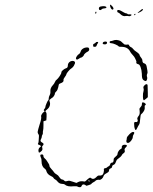

<svg xmlns="http://www.w3.org/2000/svg" viewBox="-20 -777 639 804"><path d="M503 -171Q518 -170 506 -159Q500 -153 502 -148Q505 -140 497 -135Q492 -132 490 -127Q486 -120 473 -111Q468 -108 465 -98.5Q462 -89 456 -87Q450 -85 449.5 -79.5Q449 -74 443.5 -72Q438 -70 437.5 -67.5Q437 -65 436 -60.5Q435 -56 425 -51Q415 -46 413 -38Q411 -32 405.5 -27.5Q400 -23 395 -24Q392 -25 386.5 -23.5Q381 -22 380 -20Q379 -18 371.5 -14Q364 -10 363 -7.5Q362 -5 352 -2L342 1L336 -3Q326 -8 322 1Q320 7 314.5 7Q309 7 305 4.5Q301 2 289 3Q262 6 252 -4Q248 -7 240 -7Q228 -7 219 -19Q216 -23 211 -25.5Q206 -28 204 -32Q202 -36 193 -40Q178 -47 174 -61Q173 -67 167 -71Q154 -80 154 -102Q154 -112 152 -115.5Q150 -119 149 -124Q148 -129 152 -130Q162 -132 162 -123Q162 -118 167.5 -113.5Q173 -109 176.5 -103Q180 -97 183.5 -92Q187 -87 187 -82.5Q187 -78 195 -69.5Q203 -61 206 -56Q209 -51 216.5 -47Q224 -43 228 -36Q235 -25 242 -25Q245 -25 248.5 -21Q252 -17 257 -18Q262 -19 266.5 -20Q271 -21 285 -16L300 -11L308 -15Q318 -20 332 -17Q336 -15 344 -24Q352 -31 355.5 -32.5Q359 -34 363 -30Q372 -24 383 -35Q390 -43 395.5 -42Q401 -41 406.5 -43.5Q412 -46 414 -55Q416 -64 415 -66.5Q414 -69 416 -71Q418 -73 422 -73Q425 -73 428 -76Q431 -79 435.5 -81Q440 -83 441 -88Q443 -96 449.5 -96Q456 -96 456 -110Q456 -115 464 -121Q472 -127 472 -132Q472 -137 476 -143.5Q480 -150 484 -152Q491 -155 490 -160Q489 -163 492 -167Q495 -171 503 -171ZM352.5 -17Q355 -15 355 -18.5Q355 -22 352.5 -22Q350 -22 350 -20.5Q350 -19 352.5 -17ZM522 -215Q534 -227 540 -224Q545 -222 539 -213Q536 -209 536 -203Q536 -197 530 -189Q524 -181 519 -179Q513 -178 511 -180Q509 -182 509 -187Q511 -194 511 -199Q511 -204 522 -215ZM584 -347Q587 -345 589 -343Q591 -341 590.5 -339Q590 -337 587.5 -336Q585 -335 586 -327Q587 -319 581.5 -310.5Q576 -302 572 -299.5Q568 -297 567 -278.5Q566 -260 562 -254.5Q558 -249 554.5 -241Q551 -233 549 -233Q548 -232 547 -233Q546 -234 545.5 -235.5Q545 -237 544 -239.5Q543 -242 542.5 -245.5Q542 -249 542 -253Q541 -262 542.5 -264.5Q544 -267 549 -266Q554 -265 556 -269Q558 -273 555.5 -277.5Q553 -282 560 -291Q565 -297 565 -305.5Q565 -314 564 -318.5Q563 -323 568.5 -328.5Q574 -334 574 -339Q574 -344 575.5 -347Q577 -350 584 -347ZM591 -424Q597 -426 598 -420L599 -388V-370L591 -363Q584 -357 583 -357Q579 -357 578.5 -372Q578 -387 581 -395Q583 -402 581 -407.5Q579 -413 583.5 -418Q588 -423 591 -424ZM275 -520Q285 -524 291 -520Q295 -518 294 -512Q293 -510 292 -507.5Q291 -505 289.5 -502Q288 -499 286 -497Q284 -495 282 -493Q280 -491 278 -490Q274 -488 266 -478.5Q258 -469 258 -466Q258 -463 251.5 -454.5Q245 -446 246 -442Q248 -433 233 -428Q228 -426 227 -424.5Q226 -423 224 -412Q221 -399 215.5 -394Q210 -389 210 -386Q210 -381 205.5 -374.5Q201 -368 196 -366Q189 -361 187.5 -359Q186 -357 188 -351Q191 -344 188.5 -335Q186 -326 178 -319.5Q170 -313 170 -311.5Q170 -310 173 -306.5Q176 -303 175 -288L174 -273L168 -271L162 -269V-253Q162 -237 160.5 -231Q159 -225 159.5 -220.5Q160 -216 157.5 -212.5Q155 -209 155 -205Q155 -201 152 -195Q146 -186 155 -181Q168 -175 158 -166Q155 -163 157 -158Q160 -149 152 -143Q144 -135 142 -140Q140 -146 141.5 -152Q143 -158 148 -161Q156 -165 145 -170Q144 -170 142 -171Q137 -173 139.5 -176.5Q142 -180 142 -189.5Q142 -199 143 -205Q144 -211 141 -215Q137 -220 138 -226.5Q139 -233 146 -256Q155 -282 152 -291Q152 -294 155.5 -299.5Q159 -305 162 -307Q169 -310 165 -313Q161 -315 166 -321Q170 -325 170 -329Q170 -333 175 -344.5Q180 -356 182 -357Q184 -358 184 -364.5Q184 -371 188 -378.5Q192 -386 191 -395Q190 -408 201 -420Q207 -426 210 -433.5Q213 -441 218 -444Q223 -448 230 -458.5Q237 -469 237 -474Q237 -478 243.5 -483.5Q250 -489 256 -491Q264 -493 264 -502Q264 -514 275 -520ZM335 -577Q351 -581 353 -574Q356 -565 346 -560Q341 -558 336 -553Q331 -548 331 -546Q331 -544 326.5 -540Q322 -536 320 -536Q317 -536 310 -531Q303 -526 300.5 -528Q298 -530 298 -533Q298 -536 302 -542Q306 -548 310.5 -550.5Q315 -553 317 -559Q320 -572 335 -577ZM381 -599Q382 -601 386 -601.5Q390 -602 391 -600Q392 -599 389 -595Q386 -591 384.5 -586Q383 -581 377 -581Q372 -581 371 -582Q370 -583 370 -587Q369 -592 374 -594Q379 -596 381 -599ZM413 -601Q417 -603 422 -603Q427 -603 428 -600Q430 -593 420 -591Q416 -591 413 -592Q410 -593 410 -595.5Q410 -598 413 -601ZM453 -607Q466 -613 483 -606Q487 -604 494 -597Q499 -592 501 -591Q503 -590 510 -590Q514 -591 516.5 -590.5Q519 -590 519.5 -589.5Q520 -589 521 -586Q524 -581 528.5 -579.5Q533 -578 537.5 -572Q542 -566 550 -561Q565 -551 565 -545Q565 -543 570.5 -536Q576 -529 576 -526Q576 -514 583 -512Q592 -510 594 -499Q595 -492 597 -482.5Q599 -473 596.5 -468Q594 -463 595 -458Q599 -448 593 -439Q591 -436 585 -439Q581 -441 578.5 -444Q576 -447 575 -452.5Q574 -458 574 -468Q573 -485 568.5 -496.5Q564 -508 559 -508Q556 -509 554 -510Q552 -511 551 -512.5Q550 -514 551 -516Q552 -520 549.5 -524.5Q547 -529 545 -534Q543 -539 535 -547.5Q527 -556 525 -561Q515 -581 488 -581Q479 -581 478 -582Q475 -586 463.5 -591Q452 -596 446 -596Q441 -596 440 -598Q438 -600 439.5 -602.5Q441 -605 444 -605Q448 -605 453 -607ZM542 -716Q547 -722 547 -717Q547 -715 545 -714Q541 -713 541 -713.5Q541 -714 542 -716ZM379 -724Q379 -728 382 -728Q385 -728 383 -722Q382 -719 380.5 -719.5Q379 -720 379 -724ZM471 -733Q474 -738 486 -732Q504 -721 509 -721Q512 -721 514 -718.5Q516 -716 523 -717Q529 -717 530.5 -715.5Q532 -714 527.5 -711Q523 -708 518.5 -709.5Q514 -711 507 -710Q495 -707 484 -718Q479 -723 476 -724Q473 -724 471.5 -727.5Q470 -731 471 -733ZM576 -739Q581 -739 577 -734Q575 -731 566.5 -726.5Q558 -722 557 -724Q556 -725 558.5 -726Q561 -727 567.5 -733Q574 -739 576 -739ZM403 -750Q419 -753 425 -748Q428 -743 418 -742Q410 -742 406 -738Q402 -734 398 -735Q394 -736 394 -741Q394 -749 403 -750ZM441 -757Q442 -759 449 -752Q458 -742 454 -738Q451 -735 447 -739Q444 -742 442 -748Q440 -754 441 -757Z"/></svg>

Font: TT2020 Style D
Style: Italic
Weight: 400
Italic angle: -15°
Version: Version 0.2.000